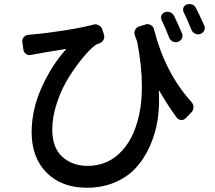

<svg xmlns="http://www.w3.org/2000/svg" viewBox="-20 -840 1040 927"><path d="M965.8 -717.8Q968.8 -710.9 968.8 -705.1Q968.8 -699.2 965.8 -692.4Q960 -680.7 947.3 -675.8Q934.6 -671.9 921.9 -677.7Q909.2 -683.6 904.3 -696.3Q884.8 -744.1 867.2 -780.3Q861.3 -791 865.7 -802.7Q870.1 -814.5 881.8 -818.4Q887.7 -820.3 893.6 -820.3Q900.4 -820.3 907.2 -818.4Q919.9 -813.5 925.8 -801.8Q944.3 -765.6 965.8 -717.8ZM858.4 -679.7Q864.3 -667 858.4 -654.8Q852.5 -642.6 839.8 -638.2Q827.1 -633.8 814.9 -639.2Q802.7 -644.5 796.9 -658.2Q778.3 -706.1 760.7 -742.2Q754.9 -753.9 759.8 -765.6Q764.6 -777.3 776.4 -781.2Q782.2 -783.2 788.1 -783.2Q794.9 -783.2 802.7 -780.3Q815.4 -774.4 821.3 -761.7Q843.8 -714.8 858.4 -679.7ZM630.9 -669.9Q626 -683.6 632.8 -696.3Q639.6 -709 653.3 -712.9L682.6 -721.7Q687.5 -723.6 692.4 -723.6Q700.2 -723.6 708 -718.8Q720.7 -711.9 723.6 -698.2Q776.4 -489.3 904.3 -347.7Q914.1 -336.9 914.1 -322.3Q914.1 -308.6 904.3 -297.9L877.9 -270.5Q868.2 -259.8 854.5 -260.7Q840.8 -261.7 833 -272.5Q787.1 -335 749 -402.3Q749 -403.3 748 -402.8Q747.1 -402.3 747.1 -401.4Q748 -380.9 748 -360.4Q748 -309.6 741.2 -261.7Q730.5 -194.3 703.6 -134.3Q676.8 -74.2 636.2 -29.8Q595.7 14.6 534.7 40.5Q473.6 66.4 399.4 66.4Q277.3 66.4 205.1 -6.3Q132.8 -79.1 132.8 -201.2Q132.8 -311.5 181.6 -418.9Q230.5 -526.4 297.9 -600.6Q298.8 -601.6 298.3 -602.5Q297.9 -603.5 296.9 -603.5Q182.6 -585 153.3 -579.1Q142.6 -577.1 130.9 -575.2Q117.2 -571.3 105.5 -579.6Q93.8 -587.9 92.8 -601.6L87.9 -636.7Q85.9 -650.4 94.7 -660.6Q103.5 -670.9 117.2 -671.9Q127.9 -672.9 136.7 -673.8Q198.2 -678.7 286.1 -692.4Q374 -706.1 429.7 -720.7Q434.6 -722.7 439.5 -722.7Q448.2 -722.7 457 -717.8Q469.7 -711.9 473.6 -698.2L481.4 -674.8Q486.3 -661.1 480 -648.4Q473.6 -635.7 460 -630.9Q448.2 -627 441.4 -623Q414.1 -602.5 380.4 -562Q346.7 -521.5 312.5 -467.3Q278.3 -413.1 255.4 -345.2Q232.4 -277.3 232.4 -214.8Q232.4 -127 280.8 -83Q329.1 -39.1 403.3 -39.1Q502.9 -39.1 570.3 -113.3Q637.7 -187.5 658.2 -321.3Q665 -369.1 665 -424.8Q665 -520.5 642.6 -637.7Q634.8 -659.2 630.9 -669.9Z"/></svg>

Font: Gen Jyuu Gothic L Monospace Medium
Style: Regular
Weight: 500
Designer: [Source Han Sans]
Ryoko NISHIZUKA  (kana & ideographs); Paul D. Hunt (Latin, Greek & Cyrillic); Wenlong ZHANG  (bopomofo
Version: Version 1.002.20150607